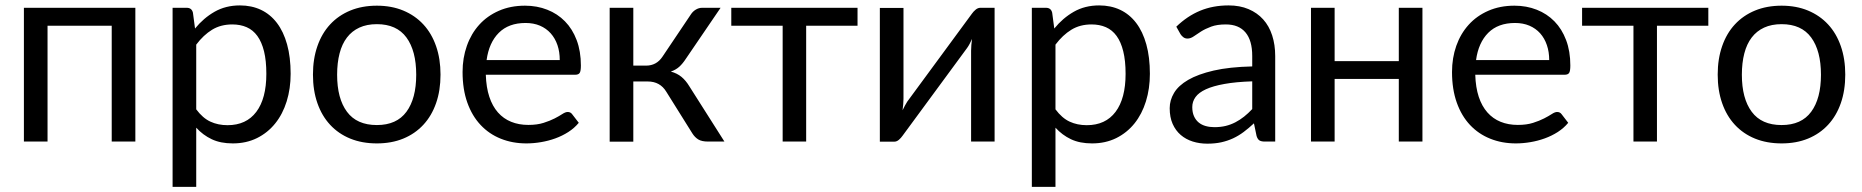

<svg xmlns="http://www.w3.org/2000/svg" viewBox="-20 -536 7049 727"><path d="M492.5 0H403V-438.5H160V0H70.5V-506.5H492.5Z M718.5 -428Q750.5 -467.5 792.5 -491.5Q834.5 -515.5 888.5 -515.5Q932.5 -515.5 968 -498.8Q1003.5 -482 1028.5 -449.2Q1053.5 -416.5 1067 -368Q1080.5 -319.5 1080.5 -256.5Q1080.5 -200.5 1065.5 -152.2Q1050.5 -104 1022.2 -68.8Q994 -33.5 953.2 -13.2Q912.5 7 861.5 7Q815 7 781.8 -8.8Q748.5 -24.5 723 -52.5V171.5H633.5V-506.5H687Q706 -506.5 710.5 -488ZM723 -122Q747.5 -89 776.5 -75.5Q805.5 -62 841.5 -62Q912.5 -62 950.5 -112.5Q988.5 -163 988.5 -256.5Q988.5 -306 979.8 -341.5Q971 -377 954.5 -399.8Q938 -422.5 914 -433Q890 -443.5 859.5 -443.5Q816 -443.5 783.2 -423.5Q750.5 -403.5 723 -367Z M1407 -62.5Q1482 -62.5 1519 -112.8Q1556 -163 1556 -253Q1556 -343.5 1519 -394Q1482 -444.5 1407 -444.5Q1369 -444.5 1340.8 -431.5Q1312.5 -418.5 1293.8 -394Q1275 -369.5 1265.8 -333.8Q1256.5 -298 1256.5 -253Q1256.5 -163 1293.8 -112.8Q1331 -62.5 1407 -62.5ZM1407 -514.5Q1462.5 -514.5 1507 -496Q1551.5 -477.5 1583 -443.5Q1614.5 -409.5 1631.2 -361.2Q1648 -313 1648 -253.5Q1648 -193.5 1631.2 -145.5Q1614.5 -97.5 1583 -63.5Q1551.5 -29.5 1507 -11.2Q1462.5 7 1407 7Q1351 7 1306.2 -11.2Q1261.5 -29.5 1230 -63.5Q1198.5 -97.5 1181.8 -145.5Q1165 -193.5 1165 -253.5Q1165 -313 1181.8 -361.2Q1198.5 -409.5 1230 -443.5Q1261.5 -477.5 1306.2 -496Q1351 -514.5 1407 -514.5Z M2171.5 -71Q2155 -51 2132 -36.2Q2109 -21.5 2082.8 -12Q2056.5 -2.5 2028.5 2.2Q2000.5 7 1973 7Q1920.5 7 1876.2 -10.8Q1832 -28.5 1799.8 -62.8Q1767.5 -97 1749.5 -147.5Q1731.5 -198 1731.5 -263.5Q1731.5 -316.5 1747.8 -362.5Q1764 -408.5 1794.5 -442.2Q1825 -476 1869 -495.2Q1913 -514.5 1968 -514.5Q2013.5 -514.5 2052.2 -499.2Q2091 -484 2119.2 -455.2Q2147.5 -426.5 2163.5 -384.2Q2179.5 -342 2179.5 -288Q2179.5 -267 2175 -260Q2170.5 -253 2158 -253H1819.5Q1821 -205 1832.8 -169.5Q1844.5 -134 1865.5 -110.2Q1886.5 -86.5 1915.5 -74.8Q1944.5 -63 1980.5 -63Q2014 -63 2038.2 -70.8Q2062.5 -78.5 2080 -87.5Q2097.5 -96.5 2109.2 -104.2Q2121 -112 2129.5 -112Q2140.5 -112 2146.5 -103.5ZM2099.5 -308.5Q2099.5 -339.5 2090.8 -365.2Q2082 -391 2065.2 -409.8Q2048.5 -428.5 2024.5 -438.8Q2000.5 -449 1970 -449Q1906 -449 1868.8 -411.8Q1831.5 -374.5 1822.5 -308.5Z M2596 -481.5Q2603 -492.5 2614.5 -499.5Q2626 -506.5 2639 -506.5H2708.5L2577 -313.5Q2565 -295 2552 -283.2Q2539 -271.5 2520 -265Q2544 -258.5 2560.5 -244.8Q2577 -231 2590 -209.5L2723 0H2661Q2637 0 2624 -8Q2611 -16 2601.5 -31L2503 -188.5Q2479.5 -227.5 2432.5 -227.5H2378V0.5H2288.5V-506.5H2378V-287.5H2426Q2466 -287.5 2488.5 -321.5Z M3227 -438.5H3032.5V0H2943.5V-438.5H2749V-506.5H3227Z M3746 -506.5V0H3657V-344Q3657 -354 3658 -365.5Q3659 -377 3660.5 -388.5Q3656 -378.5 3651.5 -370Q3647 -361.5 3642 -354.5L3397.5 -22Q3392 -14 3383.8 -6.8Q3375.5 0.5 3365.5 0.5H3311.5V-506H3401V-162Q3401 -152.5 3400 -141.2Q3399 -130 3397.5 -118.5Q3402 -128 3406.5 -136.2Q3411 -144.5 3415.5 -151.5L3660 -484Q3665.5 -492 3674 -499.2Q3682.5 -506.5 3692.5 -506.5Z M3972 -428Q4004 -467.5 4046 -491.5Q4088 -515.5 4142 -515.5Q4186 -515.5 4221.5 -498.8Q4257 -482 4282 -449.2Q4307 -416.5 4320.5 -368Q4334 -319.5 4334 -256.5Q4334 -200.5 4319 -152.2Q4304 -104 4275.8 -68.8Q4247.5 -33.5 4206.8 -13.2Q4166 7 4115 7Q4068.5 7 4035.2 -8.8Q4002 -24.5 3976.5 -52.5V171.5H3887V-506.5H3940.5Q3959.5 -506.5 3964 -488ZM3976.5 -122Q4001 -89 4030 -75.5Q4059 -62 4095 -62Q4166 -62 4204 -112.5Q4242 -163 4242 -256.5Q4242 -306 4233.2 -341.5Q4224.5 -377 4208 -399.8Q4191.5 -422.5 4167.5 -433Q4143.5 -443.5 4113 -443.5Q4069.5 -443.5 4036.8 -423.5Q4004 -403.5 3976.5 -367Z M4434 -435Q4476 -475.5 4524.5 -495.5Q4573 -515.5 4632 -515.5Q4674.5 -515.5 4707.5 -501.5Q4740.5 -487.5 4763 -462.5Q4785.5 -437.5 4797 -402Q4808.5 -366.5 4808.5 -324V0H4769Q4756 0 4749 -4.2Q4742 -8.5 4738 -21L4728 -69Q4708 -50.5 4689 -36.2Q4670 -22 4649 -12.2Q4628 -2.5 4604.2 2.8Q4580.5 8 4551.5 8Q4522 8 4496 -0.2Q4470 -8.5 4450.8 -25Q4431.5 -41.5 4420.2 -66.8Q4409 -92 4409 -126.5Q4409 -156.5 4425.5 -184.2Q4442 -212 4479 -233.5Q4516 -255 4575.5 -268.8Q4635 -282.5 4721.5 -284.5V-324Q4721.5 -383 4696 -413.2Q4670.5 -443.5 4621.5 -443.5Q4588.5 -443.5 4566.2 -435.2Q4544 -427 4527.8 -416.8Q4511.5 -406.5 4499.8 -398.2Q4488 -390 4476.5 -390Q4467.5 -390 4461 -394.8Q4454.5 -399.5 4450 -406.5ZM4721.5 -228Q4660 -226 4616.8 -218.2Q4573.5 -210.5 4546.2 -198Q4519 -185.5 4506.8 -168.5Q4494.5 -151.5 4494.5 -130.5Q4494.5 -110.5 4501 -96Q4507.5 -81.5 4518.8 -72.2Q4530 -63 4545.2 -58.8Q4560.5 -54.5 4578 -54.5Q4601.5 -54.5 4621 -59.2Q4640.5 -64 4657.8 -73Q4675 -82 4690.8 -94.5Q4706.5 -107 4721.5 -123Z M5366 -506.5V0H5276.5V-237H5033.5V0H4944V-506.5H5033.5V-304.5H5276.5V-506.5Z M5918 -71Q5901.5 -51 5878.5 -36.2Q5855.5 -21.5 5829.2 -12Q5803 -2.5 5775 2.2Q5747 7 5719.5 7Q5667 7 5622.8 -10.8Q5578.5 -28.5 5546.2 -62.8Q5514 -97 5496 -147.5Q5478 -198 5478 -263.5Q5478 -316.5 5494.2 -362.5Q5510.5 -408.5 5541 -442.2Q5571.5 -476 5615.5 -495.2Q5659.5 -514.5 5714.5 -514.5Q5760 -514.5 5798.8 -499.2Q5837.5 -484 5865.8 -455.2Q5894 -426.5 5910 -384.2Q5926 -342 5926 -288Q5926 -267 5921.5 -260Q5917 -253 5904.5 -253H5566Q5567.5 -205 5579.2 -169.5Q5591 -134 5612 -110.2Q5633 -86.5 5662 -74.8Q5691 -63 5727 -63Q5760.5 -63 5784.8 -70.8Q5809 -78.5 5826.5 -87.5Q5844 -96.5 5855.8 -104.2Q5867.5 -112 5876 -112Q5887 -112 5893 -103.5ZM5846 -308.5Q5846 -339.5 5837.2 -365.2Q5828.5 -391 5811.8 -409.8Q5795 -428.5 5771 -438.8Q5747 -449 5716.5 -449Q5652.5 -449 5615.2 -411.8Q5578 -374.5 5569 -308.5Z M6448.5 -438.5H6254V0H6165V-438.5H5970.5V-506.5H6448.5Z M6726 -62.5Q6801 -62.5 6838 -112.8Q6875 -163 6875 -253Q6875 -343.5 6838 -394Q6801 -444.5 6726 -444.5Q6688 -444.5 6659.8 -431.5Q6631.5 -418.5 6612.8 -394Q6594 -369.5 6584.8 -333.8Q6575.5 -298 6575.5 -253Q6575.5 -163 6612.8 -112.8Q6650 -62.5 6726 -62.5ZM6726 -514.5Q6781.5 -514.5 6826 -496Q6870.5 -477.5 6902 -443.5Q6933.5 -409.5 6950.2 -361.2Q6967 -313 6967 -253.5Q6967 -193.5 6950.2 -145.5Q6933.5 -97.5 6902 -63.5Q6870.5 -29.5 6826 -11.2Q6781.5 7 6726 7Q6670 7 6625.2 -11.2Q6580.5 -29.5 6549 -63.5Q6517.5 -97.5 6500.8 -145.5Q6484 -193.5 6484 -253.5Q6484 -313 6500.8 -361.2Q6517.5 -409.5 6549 -443.5Q6580.5 -477.5 6625.2 -496Q6670 -514.5 6726 -514.5Z"/></svg>

Font: Lato
Style: Regular
Weight: 400
Designer: Lukasz Dziedzic with Adam Twardoch and Botio Nikoltchev
Foundry: tyPoland Lukasz Dziedzic
Version: Version 2.010; 2014-09-01; http://www.latofonts.com/; ttfaut